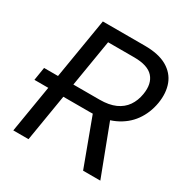

<svg xmlns="http://www.w3.org/2000/svg" viewBox="-167 -866 971 1004"><g transform="rotate(30 319.0 -364.0)"><path d="M146.5 -284.2H11.7L24.4 -363.3H159.2ZM48.3 0 168.9 -727.5H421.9Q505.9 -727.5 556.2 -698.7Q606.4 -669.9 625.5 -619.4Q644.5 -568.8 633.8 -503.9Q622.6 -438.5 586.7 -388.7Q550.8 -338.9 490.7 -311Q430.7 -283.2 348.1 -283.2H146.5L160.2 -364.7H358.9Q415 -364.7 453.4 -381.8Q491.7 -398.9 513.7 -430.7Q535.6 -462.4 542.5 -504.9Q553.7 -572.3 520.3 -609.6Q486.8 -647 404.8 -647H247.1L140.1 0ZM469.7 0 348.1 -327.6H449.2L573.7 0Z"/></g></svg>

Font: Inter 18pt
Style: Italic
Weight: 400
Italic angle: -9.3988°
Designer: Rasmus Andersson
Foundry: rsms
Version: Version 4.001;git-66647c0bb